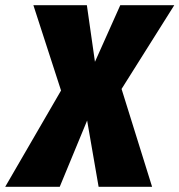

<svg xmlns="http://www.w3.org/2000/svg" viewBox="-69 -716 688 736"><path d="M599 -696 397 -375 514 0H309L265 -254L160 0H-49L165 -369L59 -696H264L295 -479L392 -696Z"/></svg>

Font: Fira Sans Condensed Black
Style: Italic
Weight: 900
Width: 3
Italic angle: -8°
Designer: Carrois Corporate & Edenspiekermann AG
Foundry: Carrois Corporate GbR & Edenspiekermann AG
Version: Version 4.203